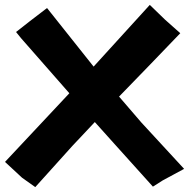

<svg xmlns="http://www.w3.org/2000/svg" viewBox="-38 -724 769 781"><path d="M153.3 -691.4 82 -636.7 27.3 -593.8 47.9 -568.4 244.1 -344.7 -17.6 -65.4 51.8 -1 105.5 37.1 256.8 -130.9 347.7 -227.5 424.8 -141.6 584 35.2 624 9.8 710.9 -37.1 537.1 -225.6 446.3 -331.1 571.3 -460 695.3 -588.9 632.8 -644.5 571.3 -704.1 342.8 -453.1Z"/></svg>

Font: MaokenAssortedSans-TC
Style: Regular
Weight: 500
Version: Version 0.83